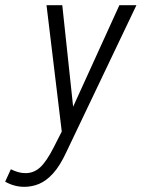

<svg xmlns="http://www.w3.org/2000/svg" viewBox="-93 -530 548 743"><path d="M-73 173 -51 125Q-37 132 -23 136Q-9 140 6 140Q38 140 62.5 117.5Q87 95 115 40L146 -21L87 -510H148L190 -117L369 -510H435L164 58Q139 112 112.5 141Q86 170 58.5 181.5Q31 193 1 193Q-38 193 -73 173Z"/></svg>

Font: Radio Canada Condensed Light
Style: Italic
Weight: 300
Width: 3
Italic angle: -12°
Designer: Charles Daoud, Etienne Aubert Bonn, Alexandre Saumier Demers, Jacques Le Bailly
Foundry: Radio-Canada
Version: Version 2.104; ttfautohint (v1.8.4.7-5d5b);gftools[0.9.28.de